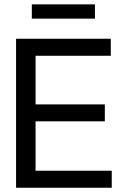

<svg xmlns="http://www.w3.org/2000/svg" viewBox="-20 -882 582 902"><path d="M55.5 0H505V-80H147V-312H472.5V-391.5H147V-620H500.5V-700H55.5ZM129.5 -861.5V-794.5H426V-861.5Z"/></svg>

Font: MCL Standard
Style: Regular
Weight: 400
Designer: Květoslav Bartoš
Foundry: Florian Karsten
Version: Version 1.001;Glyphs 3.2.3 (3260)